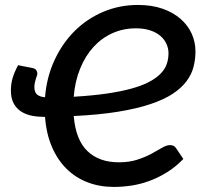

<svg xmlns="http://www.w3.org/2000/svg" viewBox="-20 -748 824 776"><path d="M529.5 -633.5Q478 -633.5 434.2 -613.8Q390.5 -594 357.5 -557.8Q324.5 -521.5 303.8 -470.5Q283 -419.5 278 -357Q354.5 -361.5 412.5 -370Q470.5 -378.5 513.2 -390.5Q556 -402.5 584.2 -417.8Q612.5 -433 629.8 -451Q647 -469 654 -489.5Q661 -510 661 -533Q661 -553 652.5 -571.2Q644 -589.5 627.5 -603.5Q611 -617.5 586.2 -625.5Q561.5 -633.5 529.5 -633.5ZM111.5 -473Q123 -470.5 127 -463.8Q131 -457 131 -451Q131 -447 129 -441.5Q127 -436 124.8 -429Q122.5 -422 120.8 -413.8Q119 -405.5 119 -396Q119 -375 130 -365.8Q141 -356.5 162 -355Q168.5 -436 200 -504.2Q231.5 -572.5 281.2 -622.2Q331 -672 396.8 -700Q462.5 -728 537.5 -728Q593.5 -728 637 -712.8Q680.5 -697.5 710 -671.5Q739.5 -645.5 754.8 -611.8Q770 -578 770 -540.5Q770 -508 762.2 -477.8Q754.5 -447.5 734 -420Q713.5 -392.5 678.5 -369.2Q643.5 -346 588.8 -327.5Q534 -309 457.5 -296.5Q381 -284 278 -279Q286 -183 333.2 -137.5Q380.5 -92 460.5 -92Q503 -92 535.5 -102.8Q568 -113.5 592.5 -126.8Q617 -140 635 -150.8Q653 -161.5 667 -161.5Q684.5 -161.5 692 -148.5L721 -105.5Q690.5 -74 656.2 -52.5Q622 -31 585.8 -17.5Q549.5 -4 512.8 1.8Q476 7.5 440 7.5Q382.5 7.5 333.8 -11.2Q285 -30 248.5 -66.2Q212 -102.5 189.5 -155.2Q167 -208 162 -275.5H160.5Q133.5 -275.5 109 -280.2Q84.5 -285 65.5 -297.2Q46.5 -309.5 35.2 -330.2Q24 -351 24 -382.5Q24 -406.5 30.2 -429.8Q36.5 -453 53 -484.5Z"/></svg>

Font: Lato SemiBold
Style: Italic
Weight: 600
Italic angle: -7°
Designer: Lukasz Dziedzic with Adam Twardoch and Botio Nikoltchev
Foundry: tyPoland Lukasz Dziedzic
Version: Version 2.015; 2015-08-06; http://www.latofonts.com/